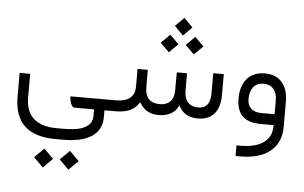

<svg xmlns="http://www.w3.org/2000/svg" viewBox="-65 -765 2033 1284"><g transform="rotate(5 951.5 -122.5)"><path d="M676.3 0H650.4H643.1V7.3V45.9Q643.1 130.4 577.9 175.3Q512.7 220.2 382.3 220.2H335.4Q194.3 220.2 125.2 155.3Q56.2 90.3 56.2 -41V-200.2L127 -199.7V-41.5Q127 51.8 179.7 99.4Q232.4 147 335.4 147H382.3Q406.7 147 427.2 145.5Q447.8 144 470.7 140.1Q493.7 136.2 511 128.7Q528.3 121.1 543 109.9Q557.6 98.6 565.4 81.5Q573.2 64.5 573.2 42.5V7.3V0H565.9H442.4Q423.3 0 413.1 -37.6Q405.8 -64.9 409.7 -73.2H676.3Q682.1 -73.2 685.5 -64.2Q689 -55.2 689 -40V-34.7Q689 -19 685.5 -9.5Q682.1 0 676.3 0ZM374 353.5 437 290 500.5 353.5 437 417ZM202.1 353.5 265.6 290 328.6 353.5 265.6 417Z M1063 -603.5 1122.1 -662.1 1180.7 -603.5 1122.1 -543.9ZM1146.5 -482.9 1205.6 -542.5 1265.1 -482.9 1205.6 -424.3ZM978.5 -482.9 1038.1 -542.5 1097.2 -482.9 1038.1 -424.3ZM670.4 -73.2H716.3Q775.4 -73.2 807.4 -99.1Q839.4 -125 839.4 -175.3V-294.9H908.2L908.7 -174.3Q909.2 -125 934.1 -99.1Q959 -73.2 1007.3 -73.2Q1053.2 -73.2 1077.9 -99.4Q1102.5 -125.5 1102.5 -174.8L1103 -294.9H1171.4L1171.9 -175.8Q1172.4 -142.6 1183.1 -119.9Q1193.8 -97.2 1215.3 -85.4Q1236.8 -73.7 1267.6 -73.7Q1293.9 -73.7 1311.5 -85.4Q1329.1 -97.2 1337.6 -119.4Q1346.2 -141.6 1346.2 -173.8V-310.5H1417V-169.9Q1417 -87.4 1378.9 -43.7Q1340.8 0 1270.5 0Q1225.1 0 1195.6 -15.9Q1166 -31.7 1146 -65.4L1139.2 -76.2L1133.3 -64.9Q1096.7 0 1005.4 0Q963.9 0 933.8 -15.9Q903.8 -31.7 882.3 -65.4L876 -74.7L870.1 -65.4Q848.1 -32.7 811.3 -16.4Q774.4 0 715.8 0H670.4Q657.7 0 657.7 -34.7V-40Q657.7 -50.3 659.2 -57.6Q660.6 -64.9 663.6 -69.1Q666.5 -73.2 670.4 -73.2Z M1846.7 -162.6V7.3Q1846.7 110.8 1776.4 169.4Q1706.1 228 1571.8 228H1543V156.7H1568.8Q1668.9 156.7 1723.4 118.7Q1777.8 80.6 1778.3 8.3V7.3V0H1771H1691.9Q1609.4 0 1569.3 -39.1Q1529.3 -78.1 1529.3 -158.2Q1529.3 -198.2 1539.6 -231.2Q1549.8 -264.2 1569.6 -288.3Q1589.4 -312.5 1620.4 -325.9Q1651.4 -339.4 1691.4 -339.4Q1765.1 -339.4 1805.9 -292.5Q1846.7 -245.6 1846.7 -162.6ZM1596.2 -160.2Q1596.2 -117.7 1620.6 -95.5Q1645 -73.2 1691.4 -73.2H1771.5H1778.8V-80.6V-163.1Q1778.8 -214.4 1754.9 -242.2Q1731 -270 1689.5 -270Q1644 -270 1620.1 -240.5Q1596.2 -210.9 1596.2 -160.2Z"/></g></svg>

Font: Shabnam Light FD-WOL
Style: Light-FD-WOL
Weight: 300
Foundry: DejaVu fonts team - Redesigned by Saber Rastikerdar - Based on Vazir font
Version: Version 5.0.0